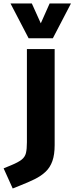

<svg xmlns="http://www.w3.org/2000/svg" viewBox="-52 -805 420 1083"><path d="M19.7 258.2 -31.6 144.6 10.9 127.1Q51.3 110.4 70.1 95.4Q89 80.5 94.4 58.2Q99.8 35.8 99.8 -2.5V-528.3H256.3V13.2Q256.3 67.4 243.5 103.4Q230.7 139.5 205.5 163.4Q180.3 187.4 143.8 205.5Q107.4 223.5 60.3 241.9ZM109.4 -589.2 7.3 -785.3H127.6L178.1 -673.4L227.9 -785.3H348.2L246.1 -589.2Z"/></svg>

Font: Comme
Style: Regular
Weight: 400
Designer: Vernon Adams
Foundry: Vernon Adams
Version: Version 1.000;gftools[0.9.27]